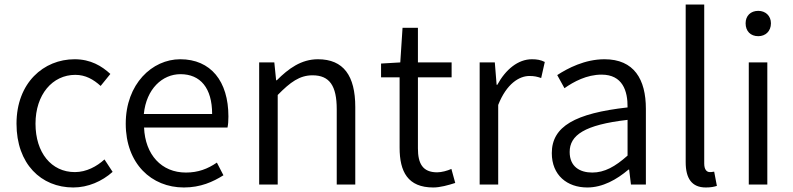

<svg xmlns="http://www.w3.org/2000/svg" viewBox="-20 -816 3506 849"><path d="M304 13C369 13 431 -14 478 -56L442 -111C408 -80 362 -55 311 -55C207 -55 137 -141 137 -269C137 -398 212 -485 313 -485C358 -485 393 -465 425 -436L468 -489C430 -524 381 -554 310 -554C173 -554 53 -450 53 -269C53 -91 162 13 304 13Z M793 13C867 13 922 -12 968 -41L939 -97C898 -69 856 -53 802 -53C694 -53 622 -132 617 -252H986C989 -266 990 -283 990 -301C990 -457 912 -554 777 -554C653 -554 536 -445 536 -269C536 -92 650 13 793 13ZM616 -312C627 -423 698 -488 778 -488C866 -488 918 -427 918 -312Z M1126 0H1208V-396C1264 -453 1305 -483 1362 -483C1437 -483 1469 -437 1469 -333V0H1551V-343C1551 -481 1499 -554 1386 -554C1312 -554 1256 -513 1204 -461H1201L1193 -540H1126Z M1896 13C1926 13 1962 3 1993 -7L1976 -69C1958 -61 1933 -54 1913 -54C1848 -54 1828 -94 1828 -160V-474H1977V-540H1828V-693H1760L1750 -540L1665 -535V-474H1747V-163C1747 -57 1783 13 1896 13Z M2101 0H2183V-352C2220 -446 2276 -480 2321 -480C2343 -480 2355 -477 2373 -471L2389 -542C2371 -551 2355 -554 2332 -554C2271 -554 2216 -509 2179 -441H2176L2168 -540H2101Z M2577 13C2645 13 2707 -22 2759 -66H2762L2770 0H2836V-335C2836 -465 2784 -554 2653 -554C2566 -554 2490 -514 2444 -484L2476 -426C2517 -455 2575 -486 2640 -486C2733 -486 2756 -414 2755 -341C2523 -315 2420 -257 2420 -139C2420 -41 2488 13 2577 13ZM2599 -53C2544 -53 2499 -79 2499 -144C2499 -218 2564 -264 2755 -286V-128C2700 -79 2653 -53 2599 -53Z M3101 13C3124 13 3137 10 3150 6L3138 -57C3127 -55 3123 -55 3119 -55C3105 -55 3094 -66 3094 -93V-796H3012V-99C3012 -27 3039 13 3101 13Z M3291 0H3373V-540H3291ZM3333 -656C3365 -656 3389 -678 3389 -713C3389 -746 3365 -768 3333 -768C3299 -768 3277 -746 3277 -713C3277 -678 3299 -656 3333 -656Z"/></svg>

Font: ChiuKong Gothic CL Normal
Style: Regular
Weight: 350
Designer: Ryoko NISHIZUKA 西塚涼子 (kana, bopomofo & ideographs); Paul D. Hunt (Latin, Greek & Cyrillic); Sandoll Communications 산돌커뮤니
Foundry: Adobe
Version: Version 1.300